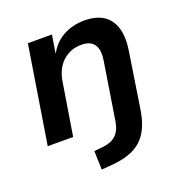

<svg xmlns="http://www.w3.org/2000/svg" viewBox="-126 -613 866 916"><g transform="rotate(-20 306.5 -155.5)"><path d="M236 193 233 98 281 93Q321 89 345 66.5Q369 44 376 0L422 -290Q428 -327 422 -350.5Q416 -374 398 -387Q380 -400 347 -400Q309 -400 278.5 -383Q248 -366 229 -336Q210 -306 204 -266L161 0H32L111 -494H233L217 -394L214 -393Q242 -449 290.5 -476.5Q339 -504 401 -504Q458 -504 495 -481Q532 -458 547 -411.5Q562 -365 551 -294L507 -9Q499 39 483 74.5Q467 110 441 134Q415 158 376.5 171.5Q338 185 285 189Z"/></g></svg>

Font: Nunito Sans 10pt
Style: Bold Italic
Weight: 700
Italic angle: -9°
Designer: Vernon Adams
Foundry: Vernon Adams
Version: Version 3.101;gftools[0.9.27]